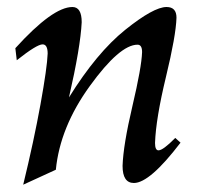

<svg xmlns="http://www.w3.org/2000/svg" viewBox="-20 -502 582 537"><path d="M44.9 14.6Q74.7 -107.9 93.3 -210.4Q111.8 -313 113.3 -352.1Q113.3 -377.9 99.1 -377.9Q83 -377.9 26.9 -333.5L22.9 -367.2Q127.4 -482.4 182.6 -482.4Q208.5 -482.4 208.5 -439.9Q205.1 -370.1 172.9 -229.5Q250.5 -354.5 330.1 -418.5Q409.7 -482.4 445.8 -482.4Q473.6 -482.4 473.6 -452.6Q472.2 -402.8 444.1 -286.6Q416 -170.4 413.6 -102.1Q413.6 -81.5 423.3 -81.5Q436 -81.5 470.2 -116.2L484.9 -103Q398.9 9.8 354.5 9.8Q322.8 9.8 322.8 -38.1Q324.7 -96.2 350.3 -205.1Q376 -314 377.4 -356.4Q377.4 -377 364.7 -377Q314.9 -377 231.4 -261.7Q147.9 -146.5 136.2 -27.3Z"/></svg>

Font: Kelvinch
Style: Italic
Weight: 400
Italic angle: -10°
Designer: Paul James Miller
Foundry: High-Logic / Made with FontCreator
Version: Version 3.40;July 22, 2017;FontCreator 11.0.0.2388 64-bit